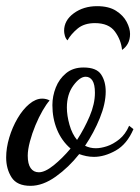

<svg xmlns="http://www.w3.org/2000/svg" viewBox="-31 -571 453 623"><path d="M68 32Q24 32 6.5 4.5Q-11 -23 -11 -60Q-11 -91 -1 -124.5Q9 -158 26 -187Q43 -216 64 -233.5Q85 -251 106 -251Q112 -251 118.5 -249.5Q125 -248 130 -245Q120 -234 107.5 -212.5Q95 -191 84 -164.5Q73 -138 66 -111.5Q59 -85 59 -66Q59 -39 68.5 -25.5Q78 -12 95 -12Q115 -12 143 -34.5Q171 -57 198 -89Q169 -114 154 -150.5Q139 -187 139 -230Q139 -259 150 -287Q161 -315 183.5 -333.5Q206 -352 240 -352Q282 -352 297 -329.5Q312 -307 312 -274Q312 -235 293 -188Q274 -141 245 -98Q261 -90 280 -90Q296 -90 316 -96.5Q336 -103 356 -119Q376 -135 388 -163L402 -152Q381 -103 344.5 -82.5Q308 -62 274 -62Q261 -62 249 -64.5Q237 -67 226 -71Q192 -28 150 2Q108 32 68 32ZM219 -117Q243 -154 260 -194Q277 -234 277 -270Q277 -297 269 -309.5Q261 -322 247 -322Q228 -322 207 -293.5Q186 -265 186 -222Q186 -196 194.5 -166Q203 -136 219 -117ZM365 -409Q362 -441 342 -468.5Q322 -496 277 -496Q242 -496 220.5 -478Q199 -460 188 -440Q182 -446 179.5 -455Q177 -464 177 -471Q177 -505 208.5 -528Q240 -551 284 -551Q322 -551 345.5 -536Q369 -521 380 -500Q391 -479 391 -461Q391 -443 384 -430Q377 -417 365 -409Z"/></svg>

Font: Dancing Script Medium
Style: Regular
Weight: 500
Designer: Pablo Impallari
Foundry: Pablo Impallari
Version: Version 2.000